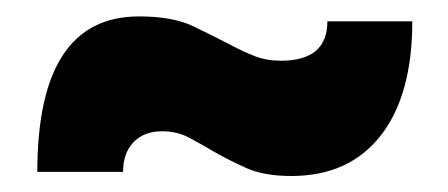

<svg xmlns="http://www.w3.org/2000/svg" viewBox="-20 -525 546 234"><path d="M149.5 -505Q190.5 -505 215.5 -493Q240.5 -481 262.5 -469.5Q276.5 -462 290.8 -456.5Q305 -451 322.5 -451Q379 -451 379 -499H482.5Q482.5 -409 444 -359.8Q405.5 -310.5 335 -310.5Q302 -310.5 280.2 -320.2Q258.5 -330 241 -340Q225 -349.5 210.5 -357.2Q196 -365 177.5 -365Q155.5 -365 142.8 -351.8Q130 -338.5 130 -315.5H25.5Q25.5 -505 149.5 -505Z"/></svg>

Font: Overused Grotesk Black
Style: Regular
Weight: 900
Version: Version 0.004